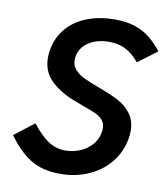

<svg xmlns="http://www.w3.org/2000/svg" viewBox="-83 -805 772 884"><g transform="rotate(10 303.0 -363.0)"><path d="M262 -101Q297 -101 330 -114.5Q363 -128 385.8 -154Q408.5 -180 414 -215.5Q415 -221 415 -230.5Q415 -254 402.5 -269Q390 -284 370.5 -293.2Q351 -302.5 313.5 -315.5Q271 -331 256.5 -337Q188.5 -365 149 -405.8Q109.5 -446.5 109.5 -509Q109.5 -528 113 -547Q124.5 -608 162.2 -650.2Q200 -692.5 257.2 -713.8Q314.5 -735 383.5 -735Q437 -735 476.8 -722Q516.5 -709 546.5 -685.2Q576.5 -661.5 605.5 -625L516.5 -558Q486.5 -594 453.2 -611.5Q420 -629 375 -629Q319 -629 279.8 -603.5Q240.5 -578 233.5 -533.5Q232.5 -528.5 232.5 -519.5Q232.5 -492.5 249.8 -473.8Q267 -455 292.8 -442.8Q318.5 -430.5 364 -413.5Q421.5 -392.5 457.2 -374Q493 -355.5 518.2 -323Q543.5 -290.5 543.5 -241Q543.5 -225.5 540.5 -207.5Q530 -143.5 490.5 -94.2Q451 -45 390.2 -18Q329.5 9 257.5 9Q170.5 9 114 -28.2Q57.5 -65.5 13.5 -129.5L105.5 -200.5Q146 -148.5 182 -124.8Q218 -101 262 -101Z"/></g></svg>

Font: JuliaMono BoldItalic
Style: Regular
Weight: 700
Italic angle: -9°
Monospace: yes
Designer: cormullion
Foundry: corm
Version: Version 0.049; ttfautohint (v1.8.4)